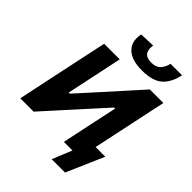

<svg xmlns="http://www.w3.org/2000/svg" viewBox="-304 -1101 1399 1399"><g transform="rotate(45 395.0 -402.0)"><path d="M500.5 -770Q393 -770 343.5 -818.5Q307 -854.5 307 -910Q307 -930 311.5 -952L431 -956.5Q428 -941.5 428 -928.5Q428 -903.5 440 -885.5Q458 -858.5 507.5 -858.5Q557 -858.5 581 -885Q605 -911.5 614 -952H732.5Q714 -862.5 661.8 -816.2Q609.5 -770 500.5 -770ZM17.5 0Q29.5 -57.5 40.8 -111Q52 -164.5 66.5 -233L117.5 -473.5Q132.5 -542.5 144.2 -597.8Q156 -653 168.5 -713H329Q317 -655 305.5 -600Q293.5 -545 279 -475.5L237.5 -279.5H249L399 -445.5Q457 -510 516 -575.8Q575 -641.5 639 -713H779Q766.5 -654 754.5 -598.5Q742.5 -543 728 -473L677 -233Q671.5 -206.5 666.5 -183Q661 -159.5 656.5 -137H756.5Q740.5 -100.5 724 -63Q707.5 -25.5 692.5 10Q677.5 44.5 661.5 81Q645.5 117 630.5 152H493L555 0H466.5Q478.5 -57.5 490 -111.5Q501.5 -165 515.5 -231.5L559 -435.5H548L394.5 -265.5Q324.5 -188 267 -124.2Q209.5 -60.5 155 0Z"/></g></svg>

Font: Heraclito
Style: Bold Italic
Weight: 700
Italic angle: -12°
Designer: Kostas Bartsokas (font) & Cristiano Sobral (main changes)
Foundry: Kostas Bartsokas (font) & Cristiano Sobral (main changes)
Version: Version 1.00;July 8, 2020;FontCreator 13.0.0.2655 64-bit